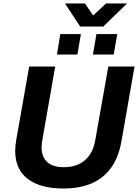

<svg xmlns="http://www.w3.org/2000/svg" viewBox="-20 -1067 790 1099"><path d="M342 12Q212 12 139.5 -42.5Q67 -97 67 -203Q67 -217 68.5 -233.5Q70 -250 73 -266L147 -686H296L222 -264Q221 -257 219.5 -245.5Q218 -234 218 -225Q218 -169 250 -139.5Q282 -110 346 -110Q419 -110 465.5 -149.5Q512 -189 525 -263L600 -686H750L675 -257Q659 -167 616 -107Q573 -47 504.5 -17.5Q436 12 342 12ZM306 -755 325 -872H443L423 -755ZM512 -755 532 -872H651L631 -755ZM707 -1047 571 -915H439L352 -1047H466L536 -946L479 -947L587 -1047Z"/></svg>

Font: Archivo SemiBold
Style: Bold Italic
Weight: 700
Italic angle: -10°
Version: Version 2.001